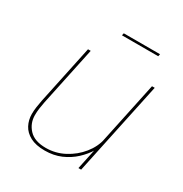

<svg xmlns="http://www.w3.org/2000/svg" viewBox="-162 -814 905 947"><g transform="rotate(30 290.0 -340.0)"><path d="M223.5 8.5Q172.5 8.5 140.5 -8.5Q108.5 -25.5 93.5 -54Q78.5 -82.5 78.5 -116.5Q78.5 -135.5 81.5 -156.5Q84.5 -177.5 88.5 -197.5L159 -531H174.5L104 -197.5Q100 -177.5 97.2 -157.8Q94.5 -138 94.5 -119.5Q94.5 -72.5 125.8 -39Q157 -5.5 221.5 -5.5Q276.5 -5.5 325.2 -31.2Q374 -57 407.8 -98.8Q441.5 -140.5 451.5 -189L465 -183.5Q458.5 -152 438.5 -118.5Q418.5 -85 387.2 -56Q356 -27 314.8 -9.2Q273.5 8.5 223.5 8.5ZM411 0 523.5 -531H539L426.5 0ZM269.5 -674.5 272.5 -687.5H479L476 -674.5Z"/></g></svg>

Font: Epilogue Thin
Style: Italic
Weight: 250
Italic angle: -12°
Designer: Tyler Finck
Foundry: Etcetera Type Co
Version: Version 2.112